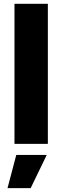

<svg xmlns="http://www.w3.org/2000/svg" viewBox="-20 -747 324 997"><path d="M55.2 -727.1H228.5V0H55.2ZM139.2 230H19L64.5 57.6H222.7Z"/></svg>

Font: My Font
Style: Regular
Weight: 500
Designer: Rasmus Andersson
Foundry: rsms
Version: Version 0.001